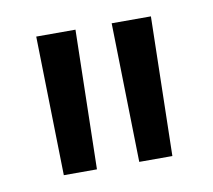

<svg xmlns="http://www.w3.org/2000/svg" viewBox="-44 -749 411 371"><g transform="rotate(-10 161.0 -563.5)"><path d="M54 -427 48 -700H125L119 -427ZM202 -427 196 -700H273L267 -427Z"/></g></svg>

Font: Georama
Style: Regular
Weight: 400
Designer: Jean-Baptiste Levee
Foundry: Production Type
Version: Version 1.000